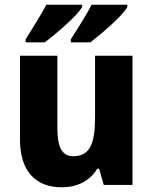

<svg xmlns="http://www.w3.org/2000/svg" viewBox="-20 -879 650 816"><path d="M521 -849V-859H369C351 -821 312 -761 281 -712V-699H364C412 -736 502 -813 521 -849ZM329 -849V-859H177C157 -821 120 -761 89 -712V-699H170C222 -738 308 -812 329 -849ZM543 -642H384V-383C384 -275 366 -215 291 -215C244 -215 224 -254 224 -330V-642H65V-285C65 -149 134 -83 242 -83C306 -83 361 -108 393 -162H401L421 -93H543Z"/></svg>

Font: Noto Sans Kannada UI SemiCondensed ExtraBold
Style: Regular
Weight: 800
Width: 4
Designer: Jelle Bosma - Monotype Design Team
Foundry: Monotype Imaging Inc.
Version: Version 2.005